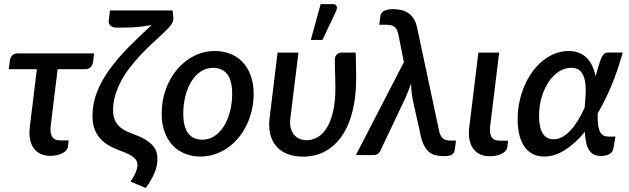

<svg xmlns="http://www.w3.org/2000/svg" viewBox="-20 -772 3134 956"><path d="M29.5 -472.5Q31 -485.5 40.8 -495.8Q50.5 -506 68 -506H448.5L443.5 -464.5Q441 -447 430.8 -437.2Q420.5 -427.5 403 -427.5H267L232.5 -146Q228.5 -110 239.5 -91.5Q250.5 -73 280.5 -73H322L318 -41Q316.5 -30 308.5 -21.8Q300.5 -13.5 288.2 -7.8Q276 -2 261 1Q246 4 230.5 4Q201 4 180 -6.8Q159 -17.5 146.2 -36.5Q133.5 -55.5 129 -82Q124.5 -108.5 128.5 -140L163.5 -427.5H23.5Z M843 -685Q843.5 -676 841.8 -668Q840 -660 833.2 -650.2Q826.5 -640.5 814 -627.5Q801.5 -614.5 781.5 -596Q758 -574.5 731.2 -549.5Q704.5 -524.5 678 -496Q651.5 -467.5 627 -436Q602.5 -404.5 584 -370.2Q565.5 -336 554.2 -299Q543 -262 543 -223.5Q543 -198.5 549.8 -180Q556.5 -161.5 569.2 -147.5Q582 -133.5 601 -123Q620 -112.5 645 -104Q680 -91.5 703 -77.5Q726 -63.5 739.5 -48.2Q753 -33 758.5 -16.5Q764 0 764 17Q764 54.5 749 89.8Q734 125 706 164L630 132.5Q635.5 124 641.8 113.8Q648 103.5 653 92.5Q658 81.5 661.2 70.2Q664.5 59 664.5 48.5Q664.5 40.5 661.2 31.8Q658 23 648.8 14.5Q639.5 6 623.5 -2.8Q607.5 -11.5 582 -20.5Q548 -32.5 521.5 -48Q495 -63.5 477 -84.5Q459 -105.5 449.8 -132.5Q440.5 -159.5 440.5 -194.5Q440.5 -257 463 -314Q485.5 -371 525 -425.8Q564.5 -480.5 618.5 -535Q672.5 -589.5 735 -647.5Q706 -642 672.2 -638.2Q638.5 -634.5 597 -634.5H560Q548.5 -634.5 540.8 -637.8Q533 -641 528.5 -646Q524 -651 522.2 -657Q520.5 -663 521.5 -669L527.5 -720H839.5Z M988 -76.5Q1021.5 -76.5 1049 -95.2Q1076.5 -114 1095.8 -145.5Q1115 -177 1125.5 -218.2Q1136 -259.5 1136 -304.5Q1136 -370.5 1111.8 -402.2Q1087.5 -434 1040 -434Q1006 -434 978.8 -415.5Q951.5 -397 932.5 -366Q913.5 -335 903 -293.5Q892.5 -252 892.5 -206.5Q892.5 -76.5 988 -76.5ZM978.5 7.5Q936.5 7.5 901 -6.8Q865.5 -21 839.8 -48.2Q814 -75.5 799.5 -115.2Q785 -155 785 -205.5Q785 -271 805.8 -328Q826.5 -385 862.5 -427.2Q898.5 -469.5 946.8 -493.8Q995 -518 1050 -518Q1092 -518 1127.5 -503.8Q1163 -489.5 1188.5 -462.2Q1214 -435 1228.5 -395.2Q1243 -355.5 1243 -305Q1243 -262 1233.5 -222Q1224 -182 1207 -147.2Q1190 -112.5 1165.8 -84Q1141.5 -55.5 1112.2 -35.2Q1083 -15 1049 -3.8Q1015 7.5 978.5 7.5Z M1317 0ZM1466 -510 1426 -185Q1422.5 -158.5 1427 -138Q1431.5 -117.5 1442.2 -103.2Q1453 -89 1469.8 -81.5Q1486.5 -74 1508 -74Q1532 -74 1557.2 -86.5Q1582.5 -99 1603 -129Q1623.5 -159 1636.8 -209.5Q1650 -260 1650 -336.5Q1650 -351 1649.5 -368.5Q1649 -386 1648.5 -404.2Q1648 -422.5 1647.5 -440.8Q1647 -459 1647 -475Q1647 -484.5 1650.2 -491Q1653.5 -497.5 1658.2 -501.8Q1663 -506 1668.5 -508Q1674 -510 1679.5 -510H1751Q1751.5 -496.5 1751.8 -479.5Q1752 -462.5 1752.5 -445.5Q1753 -428.5 1753.2 -413.2Q1753.5 -398 1753.5 -387.5Q1753.5 -313.5 1743 -255.5Q1732.5 -197.5 1714 -153.5Q1695.5 -109.5 1670.2 -78.8Q1645 -48 1616 -28.8Q1587 -9.5 1555 -0.8Q1523 8 1491 8Q1445 8 1411 -5.5Q1377 -19 1355.5 -44Q1334 -69 1325.5 -104.8Q1317 -140.5 1322.5 -185L1362 -510ZM1527.5 -573 1576.5 -751.5H1637.5Q1652 -751.5 1656 -741.8Q1660 -732 1653 -715.5L1585.5 -573Z M1991 -462.5 1964.5 -596.5Q1961.5 -611 1957.2 -621Q1953 -631 1945.5 -637.2Q1938 -643.5 1926.5 -646.2Q1915 -649 1898.5 -649H1868.5L1873 -687.5Q1873.5 -695.5 1877.2 -702.8Q1881 -710 1888.5 -715.2Q1896 -720.5 1908 -723.5Q1920 -726.5 1938 -726.5Q1957.5 -726.5 1976.2 -722.5Q1995 -718.5 2011 -708.2Q2027 -698 2038.8 -680.5Q2050.5 -663 2056.5 -636L2165.5 -124.5Q2171 -97 2183.8 -84.5Q2196.5 -72 2223.5 -72H2250.5L2245 -30.5Q2242.5 -8.5 2229 -1.5Q2215.5 5.5 2192.5 5.5Q2168 5.5 2148.2 0.8Q2128.5 -4 2113.2 -18Q2098 -32 2087 -57.2Q2076 -82.5 2069 -124L2035.5 -273Q2030.5 -301 2028.8 -320.8Q2027 -340.5 2027 -356.5Q2016 -324.5 1998 -283L1873.5 -20.5Q1869.5 -12 1861.5 -6Q1853.5 0 1838 0H1752Z M2362 -510H2465.5L2420.5 -144Q2416.5 -108.5 2427.5 -90Q2438.5 -71.5 2469 -71.5H2510L2506 -39.5Q2504.5 -28.5 2496.5 -20Q2488.5 -11.5 2476.5 -5.8Q2464.5 0 2449.2 3Q2434 6 2418.5 6Q2389 6 2368 -4.8Q2347 -15.5 2334.2 -34.5Q2321.5 -53.5 2317 -80.2Q2312.5 -107 2316.5 -138.5Z M3034 -32.5Q3032.5 -26 3029.2 -19.5Q3026 -13 3019 -7.8Q3012 -2.5 3000.8 1Q2989.5 4.5 2972.5 4.5Q2951.5 4.5 2937 -2.8Q2922.5 -10 2913 -25Q2903.5 -40 2898.5 -62.5Q2893.5 -85 2892 -115.5Q2843.5 -56.5 2792.2 -24.5Q2741 7.5 2689.5 7.5Q2660 7.5 2635.8 -3.8Q2611.5 -15 2594 -38.2Q2576.5 -61.5 2567 -96.2Q2557.5 -131 2557.5 -178.5Q2557.5 -224 2566.8 -266.8Q2576 -309.5 2592.5 -347.2Q2609 -385 2632.2 -416.5Q2655.5 -448 2683.8 -470.5Q2712 -493 2744.2 -505.5Q2776.5 -518 2811.5 -518Q2842 -518 2864.8 -508.2Q2887.5 -498.5 2903.5 -481.8Q2919.5 -465 2929.8 -442Q2940 -419 2945.5 -392.5L2950 -407.5Q2959 -441 2965.8 -461.2Q2972.5 -481.5 2979 -492.5Q2985.5 -503.5 2992.2 -507Q2999 -510.5 3007.5 -510.5H3080.5Q3056.5 -423 3025 -347Q2993.5 -271 2956 -208Q2955.5 -183 2956.8 -162Q2958 -141 2963.5 -125.2Q2969 -109.5 2979.8 -100.8Q2990.5 -92 3009.5 -92H3044.5ZM2736.5 -78.5Q2758 -78.5 2778.8 -89.5Q2799.5 -100.5 2819 -120.8Q2838.5 -141 2856.5 -170.2Q2874.5 -199.5 2891 -236Q2895 -274.5 2896.2 -310.2Q2897.5 -346 2891.5 -373.8Q2885.5 -401.5 2869.8 -418Q2854 -434.5 2824 -434.5Q2791.5 -434.5 2762.5 -415.5Q2733.5 -396.5 2711.8 -364Q2690 -331.5 2677 -288Q2664 -244.5 2664 -195.5Q2664 -137.5 2682.2 -108Q2700.5 -78.5 2736.5 -78.5Z"/></svg>

Font: Lato Semibold
Style: Italic
Weight: 600
Italic angle: -7°
Designer: Lukasz Dziedzic
Foundry: tyPoland Lukasz Dziedzic
Version: Version 2.006; 2014-01-15